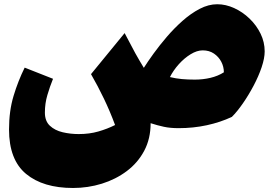

<svg xmlns="http://www.w3.org/2000/svg" viewBox="-20 -601 1316 923"><path d="M838.4 15.1Q798.3 15.1 767.8 8.5Q737.3 2 704.1 -8.8Q704.1 65.9 673.3 123.8Q642.6 181.6 589.6 221.4Q536.6 261.2 469.7 282Q402.8 302.7 331.1 302.7Q187 302.7 105.2 234.9Q23.4 167 23.4 21.5Q23.4 -67.9 45.2 -139.9Q66.9 -211.9 98.6 -275.9L234.9 -222.2Q219.7 -184.6 207.8 -144.3Q195.8 -104 195.8 -59.6Q195.8 -19 219.7 3.4Q243.7 25.9 281 34.7Q318.4 43.5 358.4 43.5Q410.2 43.5 453.1 31Q496.1 18.6 533.2 0Q508.8 -65.9 479.7 -126.5Q450.7 -187 417.5 -244.6L579.1 -441.9L630.4 -345.2Q640.6 -326.7 650.6 -309.8Q660.6 -293 671.4 -274.9Q689.9 -304.2 718.5 -343.8Q747.1 -383.3 782.5 -424.6Q817.9 -465.8 857.9 -501.2Q897.9 -536.6 940.2 -558.6Q982.4 -580.6 1024.4 -580.6Q1065.4 -580.6 1106 -562Q1146.5 -543.5 1179.7 -511.5Q1212.9 -479.5 1232.7 -439Q1252.4 -398.4 1252.4 -354Q1252.4 -321.3 1237.8 -277.8Q1223.1 -234.4 1199.2 -189.2Q1175.3 -144 1147.9 -104.5Q1120.6 -64.9 1094.7 -39.1Q1039.6 -13.2 974.4 1Q909.2 15.1 838.4 15.1ZM1056.2 -253.4Q1056.2 -280.3 1043.7 -304.2Q1031.2 -328.1 1008.5 -343.5Q985.8 -358.9 954.6 -358.9Q926.8 -358.9 896.5 -340.3Q866.2 -321.8 839.8 -292.5Q813.5 -263.2 796.9 -230.5Q825.2 -223.6 854 -220.9Q882.8 -218.3 916.5 -218.3Q955.6 -218.3 991.7 -226.8Q1027.8 -235.4 1056.2 -253.4Z"/></svg>

Font: Pinar-DS1-FD Black
Style: Regular
Weight: 900
Designer: Amin Abedi
Version: Version 2.000